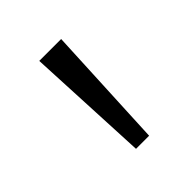

<svg xmlns="http://www.w3.org/2000/svg" viewBox="-91 -775 379 379"><g transform="rotate(-45 99.0 -585.0)"><path d="M81.1 -456.1 68.8 -713.9H129.9L117.7 -456.1Z"/></g></svg>

Font: Nokora Light
Style: Regular
Weight: 300
Designer: Danh Hong
Version: Version 8.000; ttfautohint (v1.8.3)